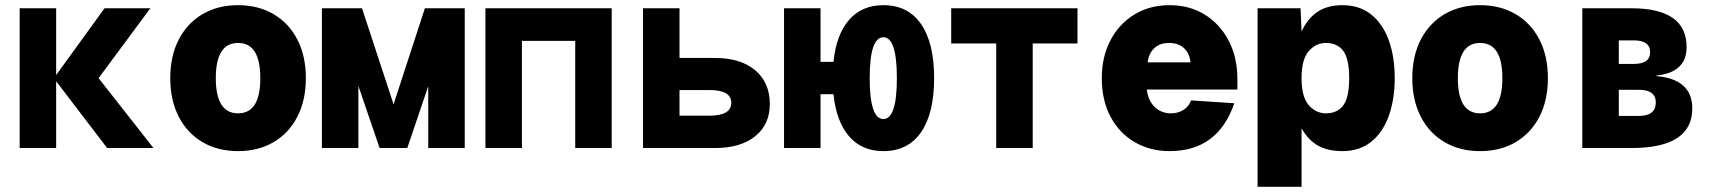

<svg xmlns="http://www.w3.org/2000/svg" viewBox="-20 -572 6640 742"><path d="M56 0V-540H197V-282L384 -540H561L361 -270L573 0H394L197 -258V0Z M900 12Q822 12 763 -22.5Q704 -57 671 -120.5Q638 -184 638 -270Q638 -356 671 -419.5Q704 -483 763 -517.5Q822 -552 900 -552Q978 -552 1037 -517.5Q1096 -483 1129 -419.5Q1162 -356 1162 -270Q1162 -184 1129 -120.5Q1096 -57 1037 -22.5Q978 12 900 12ZM900 -134Q986 -134 986 -270Q986 -406 900 -406Q814 -406 814 -270Q814 -134 900 -134Z M1224 0V-540H1379L1501 -169L1622 -540H1776V0H1635V-239L1554 0H1447L1365 -240V0Z M1856 0V-540H2344V0H2203V-414H1997V0Z M2465 0V-540H2606V-348H2744Q2842 -348 2898.5 -300.5Q2955 -253 2955 -170Q2955 -91 2898.5 -45.5Q2842 0 2744 0ZM2606 -125H2722Q2806 -125 2806 -175Q2806 -224 2722 -224H2606Z M3010 0V-540H3151V-333H3201Q3212 -439 3261.5 -495.5Q3311 -552 3394 -552Q3489 -552 3539.5 -479Q3590 -406 3590 -270Q3590 -134 3539.5 -61Q3489 12 3394 12Q3311 12 3261.5 -45Q3212 -102 3201 -208H3151V0ZM3394 -112Q3446 -112 3446 -270Q3446 -428 3394 -428Q3341 -428 3341 -270Q3341 -112 3394 -112Z M3830 0V-404H3656V-540H4144V-404H3971V0Z M4500 12Q4425 12 4365.5 -22.5Q4306 -57 4272 -120.5Q4238 -184 4238 -270Q4238 -353 4271.5 -416.5Q4305 -480 4364 -516Q4423 -552 4500 -552Q4577 -552 4636 -515.5Q4695 -479 4728.5 -414.5Q4762 -350 4762 -266V-226H4412Q4417 -183 4442.5 -158.5Q4468 -134 4505 -134Q4533 -134 4554 -147.5Q4575 -161 4583 -184L4750 -173Q4687 12 4500 12ZM4415 -331H4581Q4577 -367 4555 -386.5Q4533 -406 4498 -406Q4463 -406 4441.5 -386.5Q4420 -367 4415 -331Z M4840 150V-540H5006L5010 -450Q5032 -499 5070.5 -525.5Q5109 -552 5168 -552Q5234 -552 5279 -516Q5324 -480 5347 -416.5Q5370 -353 5370 -270Q5370 -188 5347 -124Q5324 -60 5279 -24Q5234 12 5168 12Q5112 12 5074 -9Q5036 -30 5010 -76V150ZM5104 -134Q5148 -134 5171 -164.5Q5194 -195 5194 -270Q5194 -345 5171 -375.5Q5148 -406 5104 -406Q5065 -406 5037.5 -374Q5010 -342 5010 -270Q5010 -198 5037.5 -166Q5065 -134 5104 -134Z M5700 12Q5622 12 5563 -22.5Q5504 -57 5471 -120.5Q5438 -184 5438 -270Q5438 -356 5471 -419.5Q5504 -483 5563 -517.5Q5622 -552 5700 -552Q5778 -552 5837 -517.5Q5896 -483 5929 -419.5Q5962 -356 5962 -270Q5962 -184 5929 -120.5Q5896 -57 5837 -22.5Q5778 12 5700 12ZM5700 -134Q5786 -134 5786 -270Q5786 -406 5700 -406Q5614 -406 5614 -270Q5614 -134 5700 -134Z M6095 0V-540H6285Q6498 -540 6498 -390Q6498 -292 6381 -280V-278Q6520 -266 6520 -153Q6520 0 6285 0ZM6236 -325H6294Q6357 -325 6357 -370Q6357 -416 6294 -416H6236ZM6236 -124H6313Q6379 -124 6379 -176Q6379 -225 6313 -225H6236Z"/></svg>

Font: Geist Mono Black
Style: Regular
Weight: 900
Monospace: yes
Designer: Basement.studio, Andrés Briganti, Mateo Zaragoza
Foundry: Basement.studio, Vercel, Andrés Briganti, Guido Ferreyra, Mateo Zaragoza
Version: Version 1.500; ttfautohint (v1.8.4.7-5d5b)